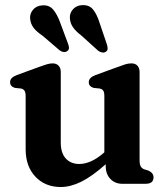

<svg xmlns="http://www.w3.org/2000/svg" viewBox="-20 -738 672 771"><path d="M83 -138.5V-352Q83 -367.5 78.2 -374Q73.5 -380.5 64.5 -382.5L40 -385Q20.5 -391 20.5 -408Q20.5 -426.5 47.5 -436.5L136 -469Q155.5 -476 168 -479.8Q180.5 -483.5 191 -483.5Q207 -483.5 215.5 -474Q224 -464.5 224 -449.5V-166Q224 -123.5 244.2 -101.5Q264.5 -79.5 298.5 -79.5Q320.5 -79.5 345.2 -90.2Q370 -101 397 -124.5L399 -126.5V-352Q399 -367.5 394.5 -374Q390 -380.5 380.5 -382.5L356 -385Q336.5 -391 336.5 -408Q336.5 -426.5 363.5 -436.5L452.5 -469Q471 -476 483.5 -479.8Q496 -483.5 508 -483.5Q523.5 -483.5 532 -474Q540.5 -464.5 540.5 -449.5V-95.5Q540.5 -77.5 545.2 -69.5Q550 -61.5 559.5 -58L576 -53Q596.5 -43.5 596.5 -26Q596.5 0 565 0H470.5Q442 0 423.2 -19.5Q404.5 -39 404.5 -71V-78.5Q349.5 -29.5 306.2 -8.2Q263 13 224 13Q161.5 13 122.2 -28.5Q83 -70 83 -138.5ZM380 -646 409 -560.5Q412 -551 412.2 -543.2Q412.5 -535.5 405.5 -530.5Q399.5 -526 390.8 -527.2Q382 -528.5 374.5 -534L306.5 -595.5Q284 -612.5 272.8 -629Q261.5 -645.5 260.5 -666Q259.5 -686 273.8 -701.5Q288 -717 312 -717.5Q340 -718 355 -698.2Q370 -678.5 380 -646ZM221 -649 253 -563Q256.5 -554 257 -546.5Q257.5 -539 251 -533.5Q245 -528.5 236.2 -529.2Q227.5 -530 220 -535.5L151 -594.5Q127 -610.5 115 -626.2Q103 -642 101 -662.5Q99 -682.5 112.5 -698.8Q126 -715 150 -716.5Q177.5 -718.5 193.5 -699.5Q209.5 -680.5 221 -649Z"/></svg>

Font: Fraunces 9pt S050 SemiBold
Style: Regular
Weight: 600
Version: Version 1.000; ttfautohint (v1.8.3)